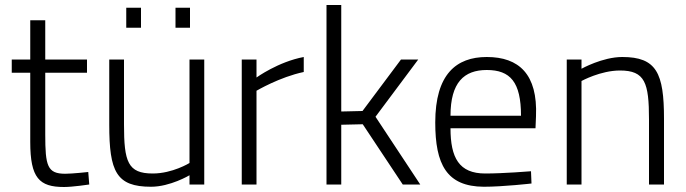

<svg xmlns="http://www.w3.org/2000/svg" viewBox="-20 -738 2745 768"><path d="M328 -500H161V-657H101V-500H27V-447H101V-170C101 -26 137 10 236 10C271 10 337 0 337 0L333 -50C333 -50 269 -43 241 -43C169 -43 161 -75 161 -200V-447H328Z M740 -627V-707H682V-627ZM544 -627V-707H485V-627ZM797 0H738V-37C738 -37 661 9 584 9C445 9 417 -52 417 -239V-500H476V-240C476 -91 491 -44 591 -44C670 -44 738 -86 738 -86V-500H797Z M1006 0V-375C1006 -375 1099 -430 1195 -450V-510C1093 -491 1006 -428 1006 -428V-500H947V0Z M1345 -239 1431 -241 1591 0H1661L1482 -271L1653 -500H1584L1430 -294L1345 -292V-718H1286V0H1345Z M1782 -275C1782 -408 1836 -458 1927 -458C2021 -458 2064 -410 2064 -275H1782ZM1921 -44C1816 -44 1782 -107 1782 -225H2122L2124 -273C2131 -441 2056 -510 1927 -510C1805 -510 1721 -441 1721 -248C1721 -81 1766 8 1915 9C1993 9 2106 -4 2106 -4L2104 -53C2104 -53 1994 -44 1921 -44Z M2306 -414C2306 -414 2382 -456 2460 -456C2560 -456 2576 -407 2576 -260V0H2636V-263C2636 -446 2606 -510 2469 -510C2390 -510 2306 -463 2306 -463V-500H2247V0H2306Z"/></svg>

Font: RazerF5 Light
Style: Regular
Weight: 300
Foundry: Razer Inc.
Version: Version 2